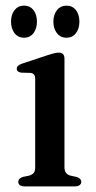

<svg xmlns="http://www.w3.org/2000/svg" viewBox="-20 -662 340 682"><path d="M209 -454.5V-68Q209 -55 214.2 -48.2Q219.5 -41.5 229 -38.5L251.5 -33.5Q259.5 -31 264 -26.8Q268.5 -22.5 268.5 -16Q268.5 -8.5 262.5 -4.2Q256.5 0 246.5 0H66.5Q56.5 0 50.8 -4.2Q45 -8.5 45 -16Q45 -22.5 49.2 -26.8Q53.5 -31 61 -33.5L85 -38.5Q95 -42 100 -48.2Q105 -54.5 105 -67.5V-381Q105 -392 101.2 -396.8Q97.5 -401.5 89 -403L55 -404Q47 -405.5 43.2 -408.8Q39.5 -412 39.5 -418Q39.5 -424 44 -428.2Q48.5 -432.5 58.5 -436L150.5 -466.5Q164.5 -471 173 -473Q181.5 -475 189 -475Q198.5 -475 203.8 -469.8Q209 -464.5 209 -454.5ZM65.2 -528Q44.4 -528 31.8 -544Q19.2 -560 19.2 -585Q19.2 -610.5 31.8 -626.2Q44.4 -642 65.2 -642Q86.4 -642 98.8 -626.2Q111.2 -610.5 111.2 -585Q111.2 -560 98.8 -544Q86.4 -528 65.2 -528ZM216 -528Q195.2 -528 182.4 -544Q169.6 -560 169.6 -585Q169.6 -610 182.4 -626Q195.2 -642 216 -642Q237.2 -642 249.6 -626.2Q262 -610.5 262 -585Q262 -560 249.6 -544Q237.2 -528 216 -528Z"/></svg>

Font: Fraunces 17pt
Style: Regular
Weight: 400
Version: Version 1.000;[b76b70a41]